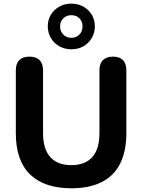

<svg xmlns="http://www.w3.org/2000/svg" viewBox="-20 -1025 782 1056"><path d="M372.2 10.5Q297.8 10.5 240.9 -8.8Q184 -28 145 -66Q106 -104 86.5 -161Q67 -218 67 -293.5V-637.5Q67 -675.5 86.4 -694.5Q105.8 -713.5 142 -713.5Q178.2 -713.5 197.5 -694.5Q216.8 -675.5 216.8 -637.5V-293.2Q216.8 -205.2 256.6 -161Q296.5 -116.8 372.2 -116.8Q448 -116.8 487.5 -161Q527 -205.2 527 -293.2V-637.5Q527 -675.5 546.2 -694.5Q565.5 -713.5 601.5 -713.5Q636.8 -713.5 655.9 -694.5Q675 -675.5 675 -637.5V-293.5Q675 -193.2 640.8 -125.2Q606.5 -57.2 539 -23.4Q471.5 10.5 372.2 10.5ZM372.3 -753.8Q336.2 -753.8 306.5 -770.5Q276.8 -787.2 259.8 -816.2Q242.8 -845.1 242.8 -879.9Q242.8 -915.8 259.8 -944Q276.8 -972.2 306.4 -988.6Q336 -1005 372.1 -1005Q409.2 -1005 438.5 -988.6Q467.8 -972.2 484.8 -943.9Q501.8 -915.5 501.8 -879.5Q501.8 -844.8 484.8 -816Q467.8 -787.2 438.7 -770.5Q409.6 -753.8 372.3 -753.8ZM372.1 -817Q399.5 -817 416.8 -835Q434 -853.1 434 -879.8Q434 -906.5 416.9 -924Q399.7 -941.5 372.3 -941.5Q345.8 -941.5 328.1 -924Q310.5 -906.5 310.5 -879.8Q310.5 -853.1 328 -835Q345.5 -817 372.1 -817Z"/></svg>

Font: Nunito ExtraLight
Style: Regular
Weight: 200
Designer: Vernon Adams
Foundry: Vernon Adams
Version: Version 3.602;April 4, 2023;FontCreator 14.0.0.2856 64-bit